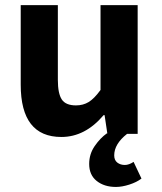

<svg xmlns="http://www.w3.org/2000/svg" viewBox="-20 -530 640 760"><path d="M508.8 110.8 540 176.8Q521 191.4 491.9 200.7Q462.9 210 439 210Q392.6 210 362.8 186.3Q333 162.6 333 119.1Q333 79.6 355 47.9Q377 16.1 402.8 -2H404.8L394 -74.2H390.1Q316.9 12.2 223.1 12.2Q62 12.2 62 -194.8V-509.8H209V-213.9Q209 -159.7 224.6 -136.2Q240.2 -112.8 280.8 -112.8Q309.1 -112.8 331.1 -126.2Q353 -139.6 377.9 -173.8V-509.8H524.9V0H482.9Q432.1 40 432.1 85Q432.1 104 444.3 113.5Q456.5 123 474.1 123Q490.2 123 508.8 110.8Z"/></svg>

Font: Office Code Pro D Bold
Style: Regular
Weight: 700
Designer: Nathan Rutzky & Paul D. Hunt
Foundry: Adobe Systems Incorporated
Version: Version 1.004;PS 001.004;hotconv 1.0.70;makeotf.lib2.5.58329